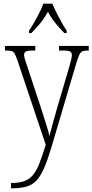

<svg xmlns="http://www.w3.org/2000/svg" viewBox="-20 -786 503 1045"><path d="M40 210Q86 210 114.5 199Q143 188 162 163.5Q181 139 196 99Q211 59 229 2L76 -454Q67 -480 60.5 -492.5Q54 -505 43 -508Q32 -511 9 -511H7V-536H172V-511H163Q131 -511 121 -505.5Q111 -500 111 -487Q111 -478 116.5 -460.5Q122 -443 132 -414L195 -223Q207 -187 217.5 -153.5Q228 -120 236.5 -92.5Q245 -65 249 -46Q256 -75 266.5 -112Q277 -149 290 -195L356 -419Q362 -441 366.5 -458Q371 -475 371 -486Q371 -499 362 -505Q353 -511 320 -511H301V-536H463V-511H459Q439 -511 428.5 -506.5Q418 -502 411 -486.5Q404 -471 394 -438L261 12Q240 83 220.5 128Q201 173 178 197Q155 221 122.5 230Q90 239 43 239H40ZM138 -619Q151 -638 166 -664Q181 -690 194.5 -717Q208 -744 216 -766H265Q274 -744 287.5 -717Q301 -690 315.5 -664Q330 -638 343 -619V-606H330Q311 -626 295.5 -643.5Q280 -661 266.5 -680Q253 -699 241 -722Q228 -699 214.5 -680Q201 -661 185.5 -643.5Q170 -626 151 -606H138Z"/></svg>

Font: Noto Serif Khmer Condensed ExtraLight
Style: Regular
Weight: 250
Width: 3
Designer: Danh Hong and the Monotype Design Team
Foundry: Monotype Imaging Inc.
Version: Version 2.004